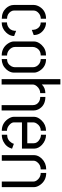

<svg xmlns="http://www.w3.org/2000/svg" viewBox="741 -1468 728 2250"><g transform="rotate(90 1105.0 -343.0)"><path d="M38.1 -141.6Q38.1 -90.8 77.1 -48.8Q123 0 199.2 0V-61.5Q144.5 -61.5 115.2 -105.5Q103.5 -124 103.5 -141.6V-373Q103.5 -408.2 137.7 -435.5Q165 -457 199.2 -457V-518.6Q107.4 -518.6 60.5 -445.3Q39.1 -410.2 38.1 -376ZM243.2 -456.1Q291 -456.1 315.4 -415Q327.1 -396.5 329.1 -372.1Q330.1 -367.2 330.1 -351.6L390.6 -374Q390.6 -444.3 333 -488.3Q293 -518.6 243.2 -518.6ZM242.2 1Q310.5 2 361.3 -50.8Q402.3 -93.8 402.3 -144.5L340.8 -168V-148.4Q335 -93.8 286.1 -70.3Q264.6 -60.5 242.2 -60.5Z M465.8 -141.6V-377.9Q465.8 -422.9 506.8 -466.8Q555.7 -518.6 629.9 -518.6V-456.1Q568.4 -456.1 541 -404.3Q530.3 -383.8 530.3 -365.2V-154.3Q530.3 -117.2 565.4 -85.9Q594.7 -61.5 630.9 -61.5V1Q540 1 490.2 -72.3Q465.8 -109.4 465.8 -141.6ZM671.9 1V-61.5Q728.5 -61.5 756.8 -112.3Q767.6 -133.8 767.6 -152.3V-365.2Q767.6 -406.2 732.4 -435.5Q706.1 -456.1 671.9 -456.1V-518.6Q760.7 -518.6 807.6 -446.3Q831.1 -410.2 831.1 -377.9V-141.6Q831.1 -95.7 792 -51.8Q744.1 0 671.9 1Z M907.2 2V-686.5H969.7V-468.8Q1007.8 -509.8 1071.3 -510.7V-450.2Q1024.4 -450.2 990.2 -410.2Q970.7 -386.7 970.7 -364.3V2ZM1116.2 -450.2V-510.7Q1207 -510.7 1251 -446.3Q1274.4 -412.1 1274.4 -373V2H1211.9V-364.3Q1211.9 -410.2 1172.9 -435.5Q1148.4 -450.2 1116.2 -450.2Z M1348.6 -141.6V-378.9Q1349.6 -423.8 1391.6 -466.8Q1440.4 -517.6 1511.7 -518.6V-457Q1460 -457 1428.7 -411.1Q1414.1 -389.6 1414.1 -371.1V-298.8H1659.2V-371.1Q1659.2 -418 1611.3 -444.3Q1585.9 -459 1558.6 -459V-518.6Q1625 -518.6 1677.7 -470.7Q1720.7 -429.7 1721.7 -379.9V-236.3H1414.1V-141.6Q1414.1 -113.3 1448.2 -85Q1478.5 -60.5 1512.7 -60.5V0Q1425.8 0 1375 -71.3Q1348.6 -109.4 1348.6 -141.6ZM1558.6 0V-62.5Q1620.1 -62.5 1652.3 -113.3Q1662.1 -127.9 1665 -141.6L1722.7 -120.1Q1703.1 -50.8 1638.7 -18.6Q1601.6 0 1558.6 0Z M1797.9 0V-378.9Q1797.9 -425.8 1839.8 -469.7Q1890.6 -520.5 1964.8 -520.5V-456.1Q1912.1 -456.1 1879.9 -415Q1863.3 -393.6 1863.3 -371.1V0ZM2006.8 -456.1V-520.5Q2096.7 -520.5 2147.5 -448.2Q2172.9 -411.1 2172.9 -378.9V0H2107.4V-371.1Q2107.4 -402.3 2075.2 -430.7Q2045.9 -456.1 2006.8 -456.1Z"/></g></svg>

Font: Post No Bills Colombo Medium
Style: Regular
Weight: 500
Designer: Kosala Senevirathne, Siva Puranthara, Lasantha Premarathna, Tharique Azeez
Foundry: Mooniak
Version: Version 1.220 ; ttfautohint (v1.6)